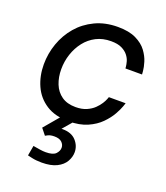

<svg xmlns="http://www.w3.org/2000/svg" viewBox="-145 -640 867 1000"><g transform="rotate(20 288.5 -140.0)"><path d="M261 10Q186 10 136.5 -22Q87 -54 63 -107.5Q39 -161 39 -225Q39 -285 59 -341.5Q79 -398 117 -442.5Q155 -487 210.5 -513.5Q266 -540 336 -540Q398 -540 437 -521Q476 -502 497 -473.5Q518 -445 526.5 -416.5Q535 -388 536.5 -369Q538 -350 538 -350H446Q446 -350 445 -361Q444 -372 439.5 -388Q435 -404 422.5 -420Q410 -436 387.5 -447Q365 -458 328 -458Q282 -458 246 -439.5Q210 -421 185 -389Q160 -357 146.5 -316.5Q133 -276 133 -232Q133 -188 147.5 -151.5Q162 -115 192.5 -93.5Q223 -72 270 -72Q305 -72 330 -83Q355 -94 371.5 -110Q388 -126 398 -142Q408 -158 412 -169Q416 -180 416 -180H509Q509 -180 502.5 -161Q496 -142 480 -113.5Q464 -85 436 -56.5Q408 -28 365 -9Q322 10 261 10ZM203 260Q172 260 148 254.5Q124 249 124 249L134 193Q134 193 145.5 195Q157 197 173.5 199.5Q190 202 204 202Q245 202 260 186Q275 170 275 152Q275 135 261.5 122Q248 109 220 109Q198 109 184.5 116Q171 123 172 123L144 88L226 -9H299L202 104H173Q173 104 178 92.5Q183 81 199 70Q215 59 246 59Q296 59 321.5 87Q347 115 347 151Q347 177 332.5 202.5Q318 228 286 244Q254 260 203 260Z"/></g></svg>

Font: Be Vietnam Pro Variable Thin
Style: Italic
Weight: 100
Italic angle: -12°
Designer: Lam Bao, Tony Le, Vietanh Nguyen
Foundry: Yellow Type Foundry
Version: Version 1.002